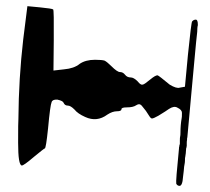

<svg xmlns="http://www.w3.org/2000/svg" viewBox="-20 -606 685 626"><path d="M554.7 -6.8Q558.6 0 565.4 0Q572.3 0 575.2 -15.6Q576.2 -20.5 577.1 -32.2Q578.1 -43.9 579.1 -48.8Q580.1 -64.5 582 -72.3Q583 -77.1 583 -82Q583 -92.8 584 -94.7Q585.9 -103.5 586.9 -122.1L587.9 -125Q587.9 -127.9 588.9 -130.9V-139.6Q588.9 -146.5 589.8 -149.4Q589.8 -157.2 590.8 -158.2Q597.7 -228.5 602.5 -286.1Q606.4 -328.1 614.3 -414.1Q620.1 -478.5 623 -502Q623 -508.8 623.5 -514.6Q624 -520.5 625 -523.4V-526.4Q625 -542 618.2 -542Q611.3 -542 606.4 -536.1Q603.5 -533.2 592.8 -427.7L583 -323.2L566.4 -320.3Q555.7 -316.4 533.2 -330.1Q499 -358.4 494.1 -360.4Q487.3 -361.3 469.7 -346.7Q451.2 -331.1 445.3 -330.1Q438.5 -328.1 428.7 -340.8Q416 -353.5 406.2 -353.5Q394.5 -353.5 387.7 -362.3Q380.9 -371.1 371.1 -371.1Q362.3 -371.1 342.8 -390.6Q330.1 -403.3 321.3 -408.2Q312.5 -411.1 290 -411.1Q258.8 -411.1 239.3 -397.5Q221.7 -382.8 188.5 -379.9L154.3 -376L155.3 -473.6Q156.2 -574.2 153.3 -575.2Q150.4 -578.1 110.4 -582L69.3 -585.9L55.7 -477.5Q41 -350.6 40 -217.8Q39.1 -211.9 39.1 -140.6Q39.1 -68.4 50.8 -66.4Q56.6 -65.4 90.8 -94.7Q124 -122.1 126 -122.1Q129.9 -122.1 136.7 -187.5Q143.6 -262.7 148.4 -273.4Q151.4 -282.2 167 -281.2Q185.5 -277.3 187.5 -270.5Q191.4 -261.7 201.2 -261.7Q210 -261.7 222.7 -249Q233.4 -235.4 257.8 -224.6Q295.9 -207 330.1 -232.4Q346.7 -243.2 361.3 -243.2Q376 -243.2 376 -250Q376 -255.9 393.6 -255.9Q414.1 -255.9 423.8 -262.7Q431.6 -267.6 436.5 -265.6Q441.4 -263.7 448.2 -253.9Q454.1 -248 466.8 -227.5Q471.7 -219.7 475.6 -219.7Q480.5 -219.7 496.1 -228.5Q523.4 -245.1 531.2 -251Q547.9 -261.7 558.6 -254.9Q573.2 -248 573.2 -238.3Q573.2 -221.7 572.3 -220.7Q568.4 -198.2 568.4 -173.8Q568.4 -164.1 567.4 -161.1Q566.4 -158.2 566.4 -147.5V-137.7Q566.4 -135.7 565.4 -133.8Q565.4 -131.8 564.5 -130.9V-127.9Q563.5 -127 563.5 -121.1Q552.7 -13.7 554.7 -6.8Z"/></svg>

Font: My Font
Style: x-wing-ships
Weight: 500
Version: Version 0.001